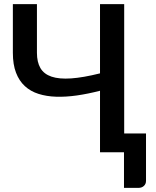

<svg xmlns="http://www.w3.org/2000/svg" viewBox="-20 -740 756 933"><path d="M689.5 -91.5V139Q689.5 154 679.2 163.5Q669 173 652.5 173H582.5V0H466V-299Q408 -284 354 -276.2Q300 -268.5 253 -270Q206 -271.5 167.2 -283.8Q128.5 -296 100.8 -321.5Q73 -347 57.8 -386.8Q42.5 -426.5 42.5 -483.5V-720H159.5V-483.5Q159.5 -438 176.5 -409Q193.5 -380 230.5 -367.5Q267.5 -355 325.8 -359Q384 -363 466 -383.5V-720H583.5V-91.5Z"/></svg>

Font: Lato 2
Style: Regular
Weight: 600
Designer: Lukasz Dziedzic with Adam Twardoch and Botio Nikoltchev
Foundry: tyPoland Lukasz Dziedzic
Version: Version 2.015; 2015-08-06; http://www.latofonts.com/